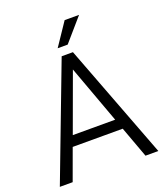

<svg xmlns="http://www.w3.org/2000/svg" viewBox="-161 -1011 961 1118"><g transform="rotate(-20 319.5 -451.5)"><path d="M545.4 0 474.6 -192.9H164.6L94.2 0H14.6L284.7 -710.9H354.5L625 0ZM188.5 -257.3H451.2L319.8 -616.2ZM278.8 -762.7 373 -902.8H462.4L340.8 -762.7Z"/></g></svg>

Font: Vazirmatn FD Light
Style: Regular
Weight: 300
Designer: Saber Rastikerdar
Foundry: Saber Rastikerdar
Version: Version 33.003